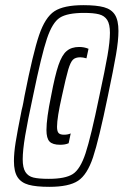

<svg xmlns="http://www.w3.org/2000/svg" viewBox="-20 -716 479 744"><path d="M34 -92Q34 -123 40.5 -164Q47 -205 64 -290Q68 -305 70.5 -319Q73 -333 75 -344Q108 -511 131.5 -580Q155 -649 191 -672.5Q227 -696 303 -696Q354 -696 383 -688Q412 -680 425.5 -658.5Q439 -637 439 -596Q439 -559 429.5 -504Q420 -449 398 -344Q363 -174 340.5 -106.5Q318 -39 282.5 -15.5Q247 8 171 8Q120 8 91 0Q62 -8 48 -29.5Q34 -51 34 -92ZM365 -344Q387 -446 396.5 -500.5Q406 -555 406 -589Q406 -622 395.5 -638.5Q385 -655 364 -660.5Q343 -666 306 -666Q241 -666 212 -647.5Q183 -629 162 -566.5Q141 -504 108 -344Q87 -247 77.5 -190Q68 -133 68 -99Q68 -66 78.5 -49.5Q89 -33 109.5 -28Q130 -23 169 -23Q233 -23 262 -41.5Q291 -60 311.5 -122Q332 -184 365 -344ZM160 -212Q160 -257 178 -344Q193 -424 206.5 -463.5Q220 -503 238.5 -518.5Q257 -534 287 -534Q306 -534 323 -527L315 -490Q301 -494 291 -494Q272 -494 262.5 -484.5Q253 -475 244.5 -446.5Q236 -418 220 -344Q201 -260 201 -225Q201 -207 207 -200.5Q213 -194 228 -194Q243 -194 254 -199L246 -161Q233 -155 213 -155Q184 -155 172 -167.5Q160 -180 160 -212Z"/></svg>

Font: Saira Ultra Condensed
Style: Italic
Weight: 400
Width: 1
Italic angle: -12°
Designer: Hector Gatti with collaboration of the Omnibus-Type team
Foundry: Omnibus-Type
Version: Version 1.001; ttfautohint (v1.8)